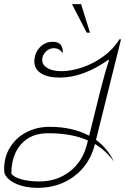

<svg xmlns="http://www.w3.org/2000/svg" viewBox="-26 -898 605 928"><path d="M525 -116Q489 -168 433 -202L432 -199Q408 -103 333 -46.5Q258 10 156 10Q98 10 54.5 -8.5Q11 -27 -4 -59Q-6 -73 -6 -82Q-6 -140 23 -186.5Q52 -233 102 -259Q152 -285 214 -285Q324 -285 405 -242L457 -452Q480 -544 501 -607L498 -609Q376 -523 263 -523Q205 -523 172.5 -543.5Q140 -564 140 -601Q140 -640 165.5 -668Q191 -696 229 -696Q281 -696 277 -641Q261 -665 235 -665Q211 -665 194.5 -647.5Q178 -630 178 -609Q178 -584 203 -569Q228 -554 271 -554Q317 -554 371 -572Q425 -590 473.5 -625Q522 -660 551 -708H559L438 -222Q495 -180 525 -116ZM399 -219Q322 -254 206 -254Q123 -254 76 -201Q29 -148 29 -59Q40 -42 77 -31.5Q114 -21 164 -21Q249 -21 311 -69Q373 -117 394 -199ZM322 -878H366L409 -740H393Z"/></svg>

Font: Srisakdi
Style: Regular
Weight: 400
Designer: Cadson Demak Co.,Ltd.
Foundry: Cadson Demak Co.,Ltd.
Version: Version 1.000